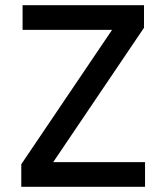

<svg xmlns="http://www.w3.org/2000/svg" viewBox="-20 -720 640 740"><path d="M62 0V-87L412 -605H67V-700H535V-613L185 -95H539V0Z"/></svg>

Font: DM Mono Medium
Style: Regular
Weight: 500
Designer: Colophon Foundry
Foundry: Colophon Foundry
Version: Version 1.000; ttfautohint (v1.8.2.53-6de2)